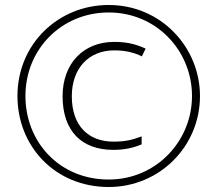

<svg xmlns="http://www.w3.org/2000/svg" viewBox="-20 -742 872 770"><path d="M416 8C619 8 782 -154 782 -357C782 -551 627 -722 416 -722C214 -722 50 -566 50 -357C50 -154 202 8 416 8ZM416 -22C217 -22 82 -174 82 -357C82 -545 227 -692 416 -692C608 -692 750 -538 750 -357C750 -176 606 -22 416 -22ZM434 -141C480 -141 514 -149 548 -163V-195C509 -180 479 -174 435 -174C336 -174 268 -236 268 -356C268 -469 337 -540 438 -540C484 -540 518 -531 549 -516L564 -547C529 -563 493 -574 438 -574C314 -574 231 -487 231 -356C231 -215 309 -141 434 -141Z"/></svg>

Font: Noto Sans ExtraLight
Style: Italic
Weight: 200
Italic angle: -12°
Designer: Monotype Design Team
Foundry: Monotype Imaging Inc.
Version: Version 2.013